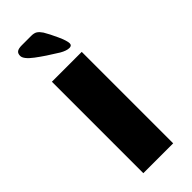

<svg xmlns="http://www.w3.org/2000/svg" viewBox="-260 -837 873 873"><g transform="rotate(-45 176.0 -401.0)"><path d="M80 -588H272V0H80ZM245 -640Q227 -640 201 -655Q142 -691 101.5 -721.5Q61 -752 61 -773Q61 -789 70.5 -795.5Q80 -802 100 -802H161Q180 -802 190.5 -795Q201 -788 211 -773Q226 -748 243.5 -709.5Q261 -671 261 -654Q261 -640 245 -640Z"/></g></svg>

Font: Gold Bold
Style: Regular
Weight: 400
Designer: jaiki
Version: Version 1.000